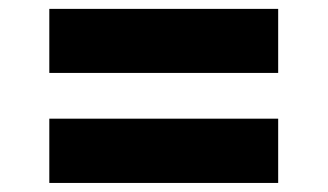

<svg xmlns="http://www.w3.org/2000/svg" viewBox="-20 -506 727 426"><path d="M89.4 -100.1V-242.7H597.2V-100.1ZM89.4 -344.2V-486.3H597.2V-344.2Z"/></svg>

Font: Inter Extra Bold
Style: Regular
Weight: 800
Designer: Rasmus Andersson
Foundry: rsms
Version: Version 4.000;git-3c8e0fc